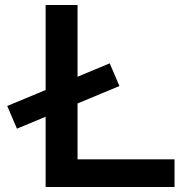

<svg xmlns="http://www.w3.org/2000/svg" viewBox="-20 -750 755 770"><path d="M48 -234 9 -325 420 -496 459 -405ZM163 0V-730H291V-111H680V0Z"/></svg>

Font: M PLUS 2 SemiBold
Style: Regular
Weight: 600
Designer: Coji Morishita
Foundry: UNDERFOREST DESIGN
Version: Version 1.001